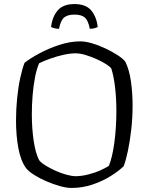

<svg xmlns="http://www.w3.org/2000/svg" viewBox="-20 -927 732 947"><path d="M333 0Q307 0 274 -9.5Q241 -19 207.5 -33.5Q174 -48 147.5 -65Q121 -82 109 -97Q82 -134 70.5 -196.5Q59 -259 59 -332Q59 -388 64.5 -443Q70 -498 80 -543.5Q90 -589 101 -617Q127 -638 172 -662.5Q217 -687 271 -705Q325 -723 377 -723Q401 -723 433.5 -713.5Q466 -704 499 -688.5Q532 -673 558.5 -656Q585 -639 598 -623Q618 -582 626 -524.5Q634 -467 634 -407Q634 -347 627.5 -289Q621 -231 611 -183.5Q601 -136 590 -107Q566 -84 526.5 -59Q487 -34 437 -17Q387 0 333 0ZM354 -58Q382 -58 415.5 -66.5Q449 -75 476.5 -87.5Q504 -100 517 -109Q534 -150 544 -223.5Q554 -297 554 -380Q554 -441 547.5 -496.5Q541 -552 529 -589Q523 -598 503.5 -610.5Q484 -623 457.5 -635Q431 -647 403 -655.5Q375 -664 352 -664Q326 -664 292.5 -656.5Q259 -649 227 -637.5Q195 -626 173 -615Q161 -588 153 -547Q145 -506 141 -458.5Q137 -411 137 -364Q137 -294 146 -233Q155 -172 173 -137Q183 -124 205 -110.5Q227 -97 253.5 -85Q280 -73 307 -65.5Q334 -58 354 -58ZM347 -907Q403 -907 429.5 -876Q456 -845 462 -794Q457 -791 447 -788Q437 -785 423 -785Q415 -826 398.5 -840.5Q382 -855 347 -855Q313 -855 296 -840.5Q279 -826 271 -785Q258 -785 247.5 -788Q237 -791 232 -794Q238 -845 265 -876Q292 -907 347 -907Z"/></svg>

Font: Texturina 72pt Light
Style: Regular
Weight: 300
Designer: Guillermo Torres Carreño
Foundry: Omnibus-Type
Version: Version 1.002; ttfautohint (v1.8.3)